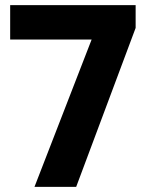

<svg xmlns="http://www.w3.org/2000/svg" viewBox="-20 -726 567 746"><path d="M114 0 353.5 -617.5H507L276 0ZM19.5 -572.5V-706H507V-617.5L454.5 -572.5Z"/></svg>

Font: Outfit Thin
Style: Regular
Weight: 100
Designer: Rodrigo Fuenzalida
Foundry: fragTYPE
Version: Version 1.100;gftools[0.9.27]